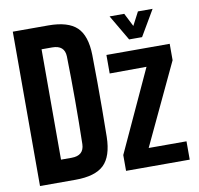

<svg xmlns="http://www.w3.org/2000/svg" viewBox="-86 -890 1014 980"><g transform="rotate(-10 421.0 -400.0)"><path d="M43 0V-800H227Q329 -800 374.5 -756.5Q420 -713 422 -613Q423 -537 423.5 -468.5Q424 -400 423.5 -332Q423 -264 422 -188Q420 -87 374.5 -43.5Q329 0 227 0ZM172 -114H227Q291 -114 293 -173Q298 -400 293 -628Q291 -686 227 -686H172ZM489 0V-82L684 -505L493 -504V-600H821V-515L623 -95H819V0ZM543 -791H619L654 -722L690 -791H766L688 -658H621Z"/></g></svg>

Font: Big Shoulders Display ExtraBold
Style: Regular
Weight: 800
Designer: Patric King
Foundry: XO Type Co
Version: Version 1.000; ttfautohint (v1.8.2)